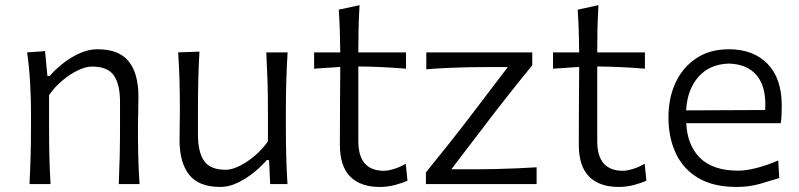

<svg xmlns="http://www.w3.org/2000/svg" viewBox="-20 -722 3135 753"><path d="M95.7 0Q98.6 -57.6 100.1 -111.1Q101.6 -164.6 101.6 -228.5V-280.8Q101.6 -337.4 98.1 -397.5Q94.7 -457.5 86.4 -516.6L156.7 -521.5L166 -423.8H174.8Q194.3 -446.8 224.4 -471.2Q254.4 -495.6 290.3 -512.2Q326.2 -528.8 362.3 -528.8Q446.8 -528.8 484.9 -481.2Q522.9 -433.6 522.9 -343.3Q522.9 -310.1 522 -280.8Q521 -251.5 521 -228.5Q521 -164.6 522.2 -111.1Q523.4 -57.6 527.3 0H445.8Q448.2 -57.6 449.5 -110.8Q450.7 -164.1 450.7 -226.1V-322.3Q450.7 -390.6 426.8 -425.8Q402.8 -460.9 340.8 -460.9Q315.9 -460.9 285.2 -446Q254.4 -431.2 224.4 -406Q194.3 -380.9 172.4 -349.1V-226.1Q172.4 -164.1 173.6 -110.8Q174.8 -57.6 178.2 0Z M844.2 11.2Q759.8 11.2 721.9 -36.6Q684.1 -84.5 684.1 -174.3Q684.1 -207.5 684.8 -233.2Q685.5 -258.8 685.5 -282.7Q685.5 -349.6 684.1 -404.3Q682.6 -459 678.7 -516.6L762.2 -519.5Q758.8 -461.9 757.6 -406.7Q756.3 -351.6 756.3 -289.6V-194.8Q756.3 -126.5 780 -91.3Q803.7 -56.2 865.7 -56.2Q888.7 -56.2 918.7 -70.8Q948.7 -85.4 978.8 -110.8Q1008.8 -136.2 1030.8 -167.5V-289.6Q1030.8 -351.6 1029.1 -405.3Q1027.3 -459 1024.4 -516.6H1107.9Q1104.5 -459 1102.8 -404.3Q1101.1 -349.6 1101.1 -282.7V-228.5Q1101.1 -164.6 1102.5 -111.1Q1104 -57.6 1107.4 0H1039.6L1035.2 -94.2H1026.4Q1006.8 -71.3 977.1 -46.9Q947.3 -22.5 912.8 -5.6Q878.4 11.2 844.2 11.2Z M1470.2 11.2Q1393.6 11.2 1353.3 -29.5Q1313 -70.3 1313 -154.3Q1313 -240.2 1313.5 -319.6Q1314 -398.9 1314.5 -459.5L1211.9 -452.6V-516.6H1314.5Q1314 -561.5 1312.7 -601.3Q1311.5 -641.1 1308.6 -684.1L1390.1 -701.7Q1387.2 -649.9 1386.2 -608.6Q1385.3 -567.4 1385.3 -516.6H1572.3V-452.6Q1525.9 -456.5 1478.5 -458.7Q1431.2 -460.9 1385.3 -461.4V-168.5Q1385.3 -52.2 1485.8 -52.2Q1502.4 -52.2 1527.3 -60.1Q1552.2 -67.9 1571.3 -80.1L1578.1 -13.7Q1563 -5.9 1532 2.7Q1501 11.2 1470.2 11.2Z M1650.4 0V-45.9Q1696.8 -103 1740.5 -158Q1784.2 -212.9 1821.3 -261.7L1971.7 -459H1886.7Q1857.9 -459 1817.9 -458.3Q1777.8 -457.5 1734.4 -455.6Q1690.9 -453.6 1651.9 -450.2V-516.6H2067.4V-465.8Q2046.4 -440.4 2018.6 -405.8Q1990.7 -371.1 1961.4 -333.7Q1932.1 -296.4 1906.2 -262.7L1750 -58.1H1856.4Q1885.7 -58.1 1925.3 -59.1Q1964.8 -60.1 2006.8 -61.8Q2048.8 -63.5 2084.5 -65.9V0Z M2407.2 11.2Q2330.6 11.2 2290.3 -29.5Q2250 -70.3 2250 -154.3Q2250 -240.2 2250.5 -319.6Q2251 -398.9 2251.5 -459.5L2148.9 -452.6V-516.6H2251.5Q2251 -561.5 2249.8 -601.3Q2248.5 -641.1 2245.6 -684.1L2327.1 -701.7Q2324.2 -649.9 2323.2 -608.6Q2322.3 -567.4 2322.3 -516.6H2509.3V-452.6Q2462.9 -456.5 2415.5 -458.7Q2368.2 -460.9 2322.3 -461.4V-168.5Q2322.3 -52.2 2422.9 -52.2Q2439.5 -52.2 2464.4 -60.1Q2489.3 -67.9 2508.3 -80.1L2515.1 -13.7Q2500 -5.9 2469 2.7Q2438 11.2 2407.2 11.2Z M2869.1 11.2Q2777.8 11.2 2718.5 -23.9Q2659.2 -59.1 2630.4 -120.8Q2601.6 -182.6 2601.6 -261.7Q2601.6 -339.4 2630.4 -399.7Q2659.2 -460 2712.2 -494.4Q2765.1 -528.8 2838.4 -528.8Q2934.6 -528.8 2990.2 -471.7Q3045.9 -414.6 3045.9 -308.1Q3045.9 -288.1 3045.2 -271.2Q3044.4 -254.4 3042 -238.8H2671.4Q2675.3 -152.8 2725.3 -102.8Q2775.4 -52.7 2875.5 -52.7Q2907.2 -52.7 2949.2 -63.7Q2991.2 -74.7 3032.2 -92.8L3036.1 -23.9Q3005.9 -14.2 2962.4 -1.5Q2918.9 11.2 2869.1 11.2ZM2981 -290.5Q2986.3 -377.9 2949.5 -424.1Q2912.6 -470.2 2839.4 -472.7Q2763.2 -470.7 2719.2 -420.7Q2675.3 -370.6 2670.9 -289.1Z"/></svg>

Font: Pinar Regular
Style: Regular
Weight: 400
Designer: Amin Abedi
Version: Version 3.000